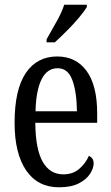

<svg xmlns="http://www.w3.org/2000/svg" viewBox="-20 -786 471 816"><path d="M231 10Q140 10 91 -62Q42 -134 42 -264Q42 -405 89.5 -475.5Q137 -546 223 -546Q303 -546 348 -484.5Q393 -423 393 -304V-264H130Q131 -152 161.5 -98.5Q192 -45 249 -45Q290 -45 317 -68.5Q344 -92 358 -124Q366 -120 372 -112.5Q378 -105 378 -91Q378 -71 362.5 -47Q347 -23 314.5 -6.5Q282 10 231 10ZM307 -313Q306 -395 287.5 -445.5Q269 -496 225 -496Q180 -496 156.5 -448.5Q133 -401 131 -313ZM178 -619Q199 -657 220.5 -694.5Q242 -732 253 -766H349V-756Q339 -739 316 -711.5Q293 -684 265 -656Q237 -628 213 -606H178Z"/></svg>

Font: Noto Serif Khmer ExtraCondensed
Style: Regular
Weight: 400
Width: 2
Designer: Danh Hong and the Monotype Design Team
Foundry: Monotype Imaging Inc.
Version: Version 2.004; ttfautohint (v1.8.4.7-5d5b)